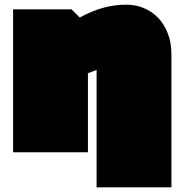

<svg xmlns="http://www.w3.org/2000/svg" viewBox="-20 -607 789 821"><path d="M286 -567 321 -532Q372 -560 420.5 -573.5Q469 -587 520 -587Q560 -587 595 -572.5Q630 -558 656 -531Q682 -504 697.5 -464.5Q713 -425 713 -374V194H393V-308L356 -294V44H36V-567Z"/></svg>

Font: ChangwonDangamAsac Bold
Style: Regular
Weight: 700
Designer: Choi Chi-young, Lee Youngbeen, Kim Jungjin, Yoon Jihee, Han Dohee
Foundry: YoonDesign Inc.
Version: Version 1.010;Build 20210623